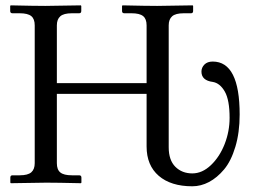

<svg xmlns="http://www.w3.org/2000/svg" viewBox="-20 -666 940 699"><path d="M513.7 -132.8V-324.2H187V-71.8Q187 -48.3 199.7 -38.1Q212.4 -27.8 241.7 -27.8H268.1Q276.4 -27.8 276.4 -19.5V-1L274.4 1Q187.5 -1 148.4 -1L19.5 1L17.6 -1V-19.5Q17.6 -27.8 25.4 -27.8H51.8Q81.5 -27.8 94 -38.8Q106.4 -49.8 106.4 -71.8V-573.7Q106.4 -597.2 93.8 -607.4Q81.1 -617.7 51.8 -617.7H25.4Q17.1 -617.7 17.1 -626V-644.5L19 -646.5Q106 -644.5 145 -644.5L273.9 -646.5L275.9 -644.5V-626Q275.9 -617.7 268.1 -617.7H241.7Q211.9 -617.7 199.5 -606.7Q187 -595.7 187 -573.7V-363.3H513.7V-573.7Q513.7 -597.2 501 -607.4Q488.3 -617.7 459 -617.7H432.6Q424.3 -617.7 424.3 -626V-644.5L426.3 -646.5Q513.2 -644.5 552.2 -644.5L681.2 -646.5L683.1 -644.5V-626Q683.1 -617.7 675.3 -617.7H648.9Q619.1 -617.7 606.7 -606.7Q594.2 -595.7 594.2 -573.7V-129.9Q594.2 -83 618.4 -58.8Q642.6 -34.7 680.2 -34.7Q716.3 -34.7 748 -64.9Q779.8 -95.2 797.9 -141.6Q815.9 -188 815.9 -236.8Q815.9 -302.2 798.3 -332.8Q780.8 -363.3 754.9 -367.7Q713.4 -373 713.4 -405.3Q713.4 -419.9 724.1 -430.9Q734.9 -441.9 754.4 -441.9Q852.5 -441.9 852.5 -249Q852.5 -183.6 836.9 -131.6Q821.3 -79.6 795.9 -49.3Q770.5 -19 741 -3.4Q711.4 12.2 680.2 12.2Q602.1 12.2 557.9 -25.9Q513.7 -64 513.7 -132.8Z"/></svg>

Font: Libertinage
Style: f
Weight: 400
Designer: OSP
Foundry: OSP
Version: Version 1.0; 2008; OFL relea